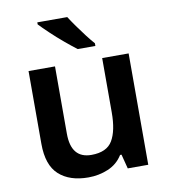

<svg xmlns="http://www.w3.org/2000/svg" viewBox="-86 -839 815 922"><g transform="rotate(-10 322.0 -378.0)"><path d="M564 -543V0H464L446 -70H439Q413 -28 367.5 -9Q322 10 271 10Q180 10 128 -37Q76 -84 76 -188V-543H205V-215Q205 -94 304 -94Q379 -94 407 -141.5Q435 -189 435 -278V-543ZM304 -766Q318 -744 337.5 -716.5Q357 -689 377 -663Q397 -637 413 -619V-606H327Q303 -624 269.5 -652Q236 -680 205.5 -709Q175 -738 158 -756V-766Z"/></g></svg>

Font: Noto Sans Lisu SemiBold
Style: Regular
Weight: 600
Designer: Monotype Design Team. David Williams.
Foundry: Monotype Imaging Inc.
Version: Version 2.102; ttfautohint (v1.8.4.7-5d5b)